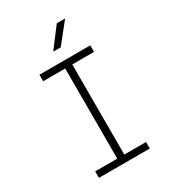

<svg xmlns="http://www.w3.org/2000/svg" viewBox="-225 -1064 1049 1177"><g transform="rotate(-30 300.0 -475.0)"><path d="M264 -810H317L429 -950H370ZM120 0H480V-46H326V-684H480V-730H120V-684H276V-46H120Z"/></g></svg>

Font: JetBrains Mono Thin
Style: Regular
Weight: 100
Monospace: yes
Designer: Philipp Nurullin, Konstantin Bulenkov
Foundry: JetBrains
Version: Version 2.305